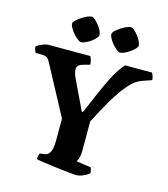

<svg xmlns="http://www.w3.org/2000/svg" viewBox="-133 -1035 997 1139"><g transform="rotate(15 366.0 -466.0)"><path d="M442 0Q434 0 409.5 -2.5Q385 -5 352 -8.5Q319 -12 286 -16.5Q253 -21 227 -25Q201 -29 192 -32Q192 -43 194.5 -52.5Q197 -62 200 -68L230 -72Q245 -74 254.5 -84.5Q264 -95 269 -115.5Q274 -136 274 -169V-302L108 -612Q100 -626 89.5 -632Q79 -638 56 -638H22Q19 -643 15.5 -652.5Q12 -662 11 -674Q16 -680 29.5 -687Q43 -694 58 -699Q73 -704 80 -704H340Q344 -698 348.5 -685Q353 -672 353 -654L309 -642Q294 -638 285 -630Q276 -622 276 -605Q276 -597 279 -584Q282 -571 289 -556L377 -372H384Q417 -450 441 -504.5Q465 -559 484 -597Q503 -635 519.5 -660Q536 -685 554 -704H720Q724 -696 728 -684Q732 -672 732 -661L689 -646Q669 -640 650.5 -630Q632 -620 612 -600.5Q592 -581 567.5 -548Q543 -515 512 -461.5Q481 -408 440 -329V-145Q440 -123 434.5 -105Q429 -87 423 -80L513 -67Q515 -63 518 -53Q521 -43 521 -32Q505 -19 482.5 -9.5Q460 0 442 0ZM504 -769Q496 -769 483 -779.5Q470 -790 457 -805Q444 -820 435.5 -836Q427 -852 427 -862Q427 -871 438.5 -882.5Q450 -894 467.5 -905.5Q485 -917 502 -924.5Q519 -932 529 -932Q538 -932 550.5 -921.5Q563 -911 575 -895Q587 -879 594.5 -863.5Q602 -848 602 -838Q602 -830 591 -818Q580 -806 564 -795Q548 -784 531.5 -776.5Q515 -769 504 -769ZM265 -769Q257 -769 243.5 -779.5Q230 -790 216.5 -805.5Q203 -821 194.5 -836.5Q186 -852 186 -862Q186 -871 198 -882.5Q210 -894 227 -905.5Q244 -917 261 -924.5Q278 -932 289 -932Q297 -932 309.5 -921.5Q322 -911 334 -895.5Q346 -880 353.5 -864.5Q361 -849 361 -838Q361 -830 350.5 -818Q340 -806 324.5 -795Q309 -784 292.5 -776.5Q276 -769 265 -769Z"/></g></svg>

Font: Texturina Medium 12pt ExtraBold
Style: Regular
Weight: 800
Version: Version 1.002